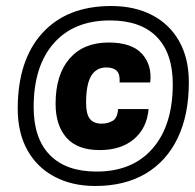

<svg xmlns="http://www.w3.org/2000/svg" viewBox="-20 -752 648 639"><path d="M297 -133Q220 -133 161.8 -163.8Q103.5 -194.5 71.2 -252.2Q39 -310 39 -390Q39 -552 121 -642Q203 -732 350 -732Q428 -732 486.2 -701.8Q544.5 -671.5 576.5 -614.5Q608.5 -557.5 608.5 -478.5Q608.5 -370 571.5 -292.8Q534.5 -215.5 464.8 -174.2Q395 -133 297 -133ZM301.5 -181Q421 -181 488 -258Q555 -335 555 -472Q555 -575 501.5 -629.5Q448 -684 346 -684Q226 -684 159 -608Q92 -532 92 -395.5Q92 -291.5 145.8 -236.2Q199.5 -181 301.5 -181ZM311.5 -252.5Q238 -252.5 201.5 -293.5Q165 -334.5 165 -406.5Q165 -503.5 211.5 -557Q258 -610.5 341.5 -610.5Q418.5 -610.5 452.5 -573Q486.5 -535.5 480 -477.5H378Q380 -504.5 368.8 -516Q357.5 -527.5 334 -527.5Q300 -527.5 283.2 -499Q266.5 -470.5 266.5 -410Q266.5 -372.5 279 -356.5Q291.5 -340.5 318.5 -340.5Q339.5 -340.5 355.2 -350Q371 -359.5 373 -389H474.5Q469 -325.5 425.8 -289Q382.5 -252.5 311.5 -252.5Z"/></svg>

Font: Spline Sans Mono SemiBold
Style: Italic
Weight: 600
Italic angle: -4°
Monospace: yes
Version: Version 1.004